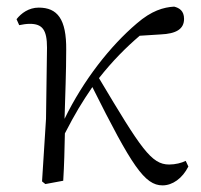

<svg xmlns="http://www.w3.org/2000/svg" viewBox="-20 -546 608 580"><path d="M471 14C501 14 531 -7 549 -43L541 -60C529 -54 510 -49 491 -49C437 -49 406 -97 279 -310C320 -362 360 -402 402 -438L465 -442C512 -444 536 -458 536 -489C536 -513 522 -522 506 -526C474 -524 438 -514 393 -475C313 -407 232 -304 175 -187C177 -257 180 -330 180 -395C181 -489 153 -523 97 -523C67 -523 44 -506 30 -488L38 -470C48 -472 59 -474 70 -474C108 -474 122 -456 122 -402L119 -187L107 2L117 10L171 0C174 -48 175 -95 176 -143C208 -205 227 -236 259 -283C378 -45 417 14 471 14Z"/></svg>

Font: Noto Serif CJK KR Light
Style: Regular
Weight: 300
Designer: Ryoko NISHIZUKA 西塚涼子 (kana & ideographs); Frank Grießhammer (Latin, Greek & Cyrillic); Wenlong ZHANG 张文龙 (bopomofo); San
Foundry: Adobe
Version: Version 2.001;hotconv 1.1.0;makeotfexe 2.6.0